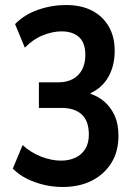

<svg xmlns="http://www.w3.org/2000/svg" viewBox="-20 -735 538 765"><path d="M229 10Q192 10 155.5 1.5Q119 -7 87 -23Q55 -39 31 -63L70 -157Q103 -127 144 -111Q185 -95 223 -95Q255 -95 280 -106.5Q305 -118 319.5 -141Q334 -164 334 -199Q334 -253 305.5 -279Q277 -305 226 -305H135V-407H213Q245 -407 269 -419.5Q293 -432 306.5 -456.5Q320 -481 320 -516Q320 -565 294.5 -587.5Q269 -610 225 -610Q190 -610 151 -594.5Q112 -579 79 -545L40 -639Q77 -677 131.5 -696Q186 -715 243 -715Q303 -715 346 -693Q389 -671 413 -630Q437 -589 437 -533Q437 -473 412 -429Q387 -385 341 -364V-361Q372 -351 397 -329Q422 -307 437 -274Q452 -241 452 -194Q452 -131 423.5 -85.5Q395 -40 345.5 -15Q296 10 229 10Z"/></svg>

Font: Nunito Sans 7pt Condensed
Style: Bold
Weight: 700
Width: 3
Designer: Vernon Adams
Foundry: Vernon Adams
Version: Version 3.101;gftools[0.9.27]